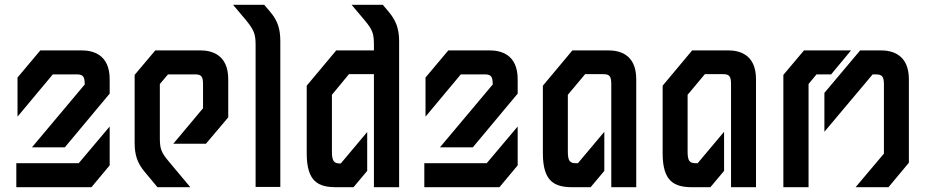

<svg xmlns="http://www.w3.org/2000/svg" viewBox="-20 -780 3859 800"><path d="M148 -570 53 -457V-294L200 -470H300C327 -470 333 -460 333 -428L113 -166H250L437 -390V-450C437 -553 367 -570 321 -570ZM48 0H361L437 -91V-253L308 -100H48Z M627 -570 541 -468V-185C541 -133 553 -100 582 -65L636 0H773L686 -104C651 -145 646 -160 646 -207V-430L680 -470H794C820 -470 826 -460 826 -428V-329L702 -181H838L931 -291V-450C931 -553 861 -570 815 -570Z M1108 -728C1137 -693 1148 -659 1148 -608V-1H1045V-593C1045 -639 1038 -655 1005 -696L951 -760H1081Z M1575 -760H1445L1499 -696C1533 -655 1538 -640 1538 -592V-570H1381L1258 -423V-141C1258 -23 1306 0 1381 0H1453L1510 -68V-230L1400 -99H1395C1372 -99 1363 -109 1363 -148V-385L1434 -471H1538V0H1643V-607C1643 -659 1631 -692 1602 -728Z M1848 -570 1753 -457V-294L1900 -470H2000C2027 -470 2033 -460 2033 -428L1813 -166H1950L2137 -390V-450C2137 -553 2067 -570 2021 -570ZM1748 0H2061L2137 -91V-253L2008 -100H1748Z M2365 -570 2242 -423V-141C2242 -24 2290 0 2365 0H2441L2498 -68V-231L2388 -100H2379C2355 -100 2346 -109 2346 -148V-385L2418 -471H2494C2521 -471 2527 -461 2527 -428V0H2631V-450C2631 -554 2561 -570 2515 -570Z M2864 -570 2741 -423V-141C2741 -24 2789 0 2864 0H2940L2997 -68V-231L2887 -100H2878C2854 -100 2845 -109 2845 -148V-385L2917 -471H2993C3020 -471 3026 -461 3026 -428V0H3130V-450C3130 -554 3060 -570 3014 -570Z M3443 -470 3526 -570H3330L3244 -468V0H3349V-430L3382 -470ZM3767 -450C3767 -553 3697 -570 3651 -570H3564L3415 -393V-231L3616 -470H3630C3656 -470 3663 -460 3663 -428V-140L3545 0H3682L3767 -102Z"/></svg>

Font: Tekex
Style: Regular
Weight: 400
Designer: NC Empire
Foundry: NC Empire
Version: Version 1.001;hotconv 1.0.109;makeotfexe 2.5.65596